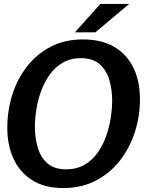

<svg xmlns="http://www.w3.org/2000/svg" viewBox="-20 -943 747 974"><path d="M300 11Q207 11 144 -28.5Q81 -68 49 -137Q17 -206 17 -295Q17 -381 42 -461Q67 -541 116 -604.5Q165 -668 236.5 -705.5Q308 -743 401 -743Q496 -743 560 -705Q624 -667 657 -599Q690 -531 690 -439Q690 -353 664 -272.5Q638 -192 588 -128Q538 -64 465.5 -26.5Q393 11 300 11ZM316 -84Q368 -84 407.5 -106.5Q447 -129 474 -166.5Q501 -204 517.5 -250Q534 -296 541.5 -344Q549 -392 549 -434Q549 -487 535 -536Q521 -585 486.5 -616.5Q452 -648 390 -648Q338 -648 299 -625.5Q260 -603 233 -565.5Q206 -528 189 -482Q172 -436 164.5 -388Q157 -340 157 -298Q157 -246 171 -196.5Q185 -147 219.5 -115.5Q254 -84 316 -84ZM489 -923H635L464 -779H360Z"/></svg>

Font: Rosario Light
Style: Bold Italic
Weight: 700
Italic angle: -8.05°
Version: Version 1.101; ttfautohint (v1.8.1.43-b0c9)